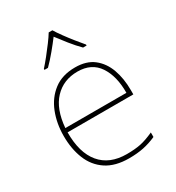

<svg xmlns="http://www.w3.org/2000/svg" viewBox="-184 -874 909 994"><g transform="rotate(-30 270.0 -376.5)"><path d="M287 -538Q355 -538 397 -505Q439 -472 459 -416.5Q479 -361 479 -291V-266H86Q85 -145 139 -80Q193 -15 296 -15Q344 -15 378.5 -22Q413 -29 459 -50V-23Q421 -6 382.5 2Q344 10 296 10Q213 10 160.5 -25Q108 -60 83.5 -121Q59 -182 59 -259Q59 -334 84 -397.5Q109 -461 159.5 -499.5Q210 -538 287 -538ZM287 -513Q203 -513 149.5 -456.5Q96 -400 87 -291H452Q453 -390 412 -451.5Q371 -513 287 -513ZM282 -763Q294 -743 314 -715.5Q334 -688 356 -660.5Q378 -633 396 -612V-606H375Q347 -634 319.5 -668.5Q292 -703 271 -731Q250 -703 221.5 -668.5Q193 -634 165 -606H144V-612Q163 -633 185 -660.5Q207 -688 227.5 -715.5Q248 -743 260 -763Z"/></g></svg>

Font: Noto Sans Myanmar UI Thin
Style: Regular
Weight: 100
Designer: Monotype Design Team
Foundry: Monotype Imaging Inc.
Version: Version 2.103; ttfautohint (v1.8.4.7-5d5b)